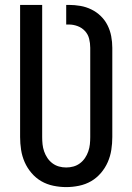

<svg xmlns="http://www.w3.org/2000/svg" viewBox="-20 -755 540 783"><path d="M250 8Q224 8 197.5 2.5Q171 -3 148.5 -16Q126 -29 108.5 -49.5Q91 -70 80.5 -94Q70 -118 66 -144Q62 -170 62 -196V-735H152V-196Q152 -181 153.5 -166.5Q155 -152 160 -137.5Q165 -123 173.5 -110.5Q182 -98 194 -89Q206 -80 220.5 -76Q235 -72 250 -72Q265 -72 279.5 -76Q294 -80 306 -89Q318 -98 326.5 -110.5Q335 -123 340 -137.5Q345 -152 346.5 -166.5Q348 -181 348 -196V-560Q348 -579 343.5 -597Q339 -615 326.5 -628.5Q314 -642 296.5 -648.5Q279 -655 261 -655H250V-735H261Q284 -735 307.5 -731Q331 -727 352.5 -716.5Q374 -706 391 -689.5Q408 -673 418.5 -652Q429 -631 433.5 -607.5Q438 -584 438 -560V-196Q438 -170 434 -144Q430 -118 419.5 -94Q409 -70 391.5 -49.5Q374 -29 351.5 -16Q329 -3 302.5 2.5Q276 8 250 8Z"/></svg>

Font: Iosevka SS04 Medium
Style: Regular
Weight: 500
Monospace: yes
Designer: Belleve Invis
Foundry: Belleve Invis
Version: Version 19.0.0; ttfautohint (v1.8.4)